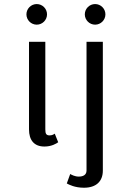

<svg xmlns="http://www.w3.org/2000/svg" viewBox="-20 -703 640 932"><path d="M304.2 187.5C315 193.3 343.3 208.3 387.5 208.3C445.8 208.3 479.2 178.3 479.2 125V-500H400V125C400 146.7 382.5 154.2 362.5 154.2C343.3 154.2 328.3 145.8 320.8 141.7ZM491.7 -633.3C491.7 -660.8 469.2 -683.3 441.7 -683.3C414.2 -683.3 391.7 -660.8 391.7 -633.3C391.7 -605.8 414.2 -583.3 441.7 -583.3C469.2 -583.3 491.7 -605.8 491.7 -633.3ZM262.5 -12.5 245.8 -54.2C240.8 -50.8 233.3 -45.8 220.8 -45.8C204.2 -45.8 200 -54.2 200 -75V-500H120.8V-75C120.8 -23.3 145 8.3 195.8 8.3C230 8.3 253.3 -5.8 262.5 -12.5ZM208.3 -633.3C208.3 -660.8 185.8 -683.3 158.3 -683.3C130.8 -683.3 108.3 -660.8 108.3 -633.3C108.3 -605.8 130.8 -583.3 158.3 -583.3C185.8 -583.3 208.3 -605.8 208.3 -633.3Z"/></svg>

Font: BoonHome
Style: Book
Weight: 400
Designer: Sungsit Sawaiwan
Foundry: Sungsit Sawaiwan
Version: Version 0.2